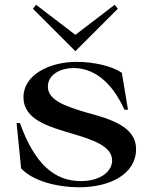

<svg xmlns="http://www.w3.org/2000/svg" viewBox="-20 -776 636 810"><path d="M315 14C443 14 554 -41 554 -147C554 -244 442 -275 342 -302C260 -327 182 -352 182 -410C182 -466 242 -489 290 -489C371 -489 449 -437 505 -313H520L494 -469C451 -498 375 -515 303 -515C188 -515 79 -460 79 -366C79 -271 185 -242 282 -213C370 -187 453 -160 453 -99C453 -51 401 -12 321 -12C209 -12 126 -85 64 -257H50L69 -66C116 -14 217 14 315 14ZM119 -739 298 -560 477 -739 464 -756 298 -629 132 -756Z"/></svg>

Font: Sprat Medium
Style: Regular
Weight: 500
Designer: Ethan Nakache
Foundry: Collletttivo
Version: Version 2.000;Glyphs 3.2 (3217)